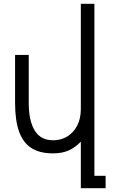

<svg xmlns="http://www.w3.org/2000/svg" viewBox="-20 -794 640 1019"><path d="M260.5 20Q191 20 146.8 -8.2Q102.5 -36.5 81.2 -95.8Q60 -155 60 -249V-502.5H132.5V-249Q132.5 -153 164.2 -101.2Q196 -49.5 262.5 -49.5Q303.5 -49.5 336.8 -69.5Q370 -89.5 389.5 -127Q409 -164.5 409 -215.5V-774H481V139H540.5V205H409V-42Q376.5 -9 342.2 5.5Q308 20 260.5 20Z"/></svg>

Font: JuliaMono Light
Style: Regular
Weight: 300
Monospace: yes
Designer: cormullion
Foundry: corm
Version: Version 0.054; ttfautohint (v1.8.4)